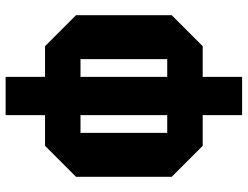

<svg xmlns="http://www.w3.org/2000/svg" viewBox="-119 -621 880 682"><g transform="rotate(-90 321.0 -280.0)"><path d="M34 -110V-450L144 -560H498L608 -450V-110L498 0H144ZM190 -434V-126H452V-434ZM389 140H253V-700H389Z"/></g></svg>

Font: Tektur Condensed
Style: Bold
Weight: 700
Width: 3
Designer: Adam Jagosz
Foundry: Adam Jagosz
Version: Version 1.005;gftools[0.9.30]